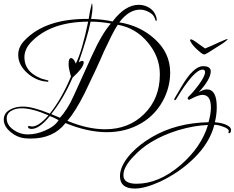

<svg xmlns="http://www.w3.org/2000/svg" viewBox="-20 -722 1364 1117"><path d="M160 84Q150 84 140.5 83.5Q131 83 121 82Q79 77 43 47Q2 14 2 -26Q2 -65 40 -85Q71 -102 113 -102Q170 -102 270 -61Q339 -148 393 -277Q379 -325 379 -348Q379 -384 393 -384Q409 -384 421 -352Q457 -423 493 -596Q273 -595 160 -476Q122 -435 122 -389Q122 -307 211 -269Q219 -265 230 -262Q241 -259 257 -255Q262 -253 262 -251Q262 -246 255 -246L253 -247Q192 -251 141 -295Q86 -343 86 -403Q86 -449 123 -487Q245 -615 496 -612Q502 -656 514 -702Q518 -701 518 -679Q518 -666 516 -649Q514 -632 510 -612Q577 -610 635 -597Q708 -694 787 -694Q821 -694 849 -676.5Q877 -659 888 -627Q890 -620 891 -614.5Q892 -609 892 -605Q892 -601 889 -601Q884 -601 881 -614Q875 -637 846 -652Q820 -666 795 -666Q730 -666 674 -592Q793 -573 877 -498Q970 -416 970 -300Q970 -226 938 -156Q892 -58 802.5 -5.5Q713 47 602 47Q490 47 361 -6Q291 84 160 84ZM329 -37Q347 -56 369 -90Q391 -124 413 -174L511 -390Q544 -463 573 -511.5Q602 -560 625 -585Q597 -590 567.5 -593Q538 -596 507 -596Q497 -547 479.5 -488.5Q462 -430 438 -360Q452 -368 459 -368Q467 -368 467 -358Q467 -330 402 -270Q376 -209 344.5 -155.5Q313 -102 278 -58ZM592 30Q730 30 820 -60Q910 -150 910 -289Q910 -393 839 -476Q769 -560 665 -578Q649 -554 629 -514.5Q609 -475 583 -419Q549 -338 472 -179Q418 -72 372 -19Q489 30 592 30ZM1305 -494Q1305 -492 1290 -480Q1275 -468 1261 -460Q1247 -452 1227 -438.5Q1207 -425 1190 -415Q1173 -405 1167 -405Q1162 -405 1149.5 -414.5Q1137 -424 1123.5 -437Q1110 -450 1101 -461Q1097 -466 1091.5 -475Q1086 -484 1086 -487Q1086 -496 1096 -492Q1106 -488 1121 -477L1153 -454Q1158 -450 1163.5 -447Q1169 -444 1173 -440Q1184 -445 1192 -448Q1200 -451 1207 -454L1257 -477Q1305 -499 1305 -494ZM764 375Q678 375 678 303Q678 241 743 170Q793 117 863 76Q1004 -7 1193 -11Q1207 -59 1207 -97Q1207 -170 1158 -170Q1140 -170 1110 -156Q1096 -149 1089 -145.5Q1082 -142 1082 -142Q1072 -142 1072 -151Q1072 -155 1077 -160Q1091 -173 1105.5 -190Q1120 -207 1135 -227Q1173 -279 1173 -302Q1173 -317 1159 -317Q1108 -317 1005 -145Q1001 -139 998 -139Q994 -139 994 -144Q994 -148 997 -152L1037 -220Q1106 -337 1161 -337Q1206 -337 1206 -307Q1206 -261 1136 -185Q1164 -202 1183 -202Q1241 -202 1241 -100Q1241 -75 1238 -53Q1235 -31 1230 -11Q1243 -10 1257 -7.5Q1271 -5 1286 0Q1324 14 1324 33Q1324 53 1312 53Q1309 53 1309 49Q1309 47 1310 44.5Q1311 42 1311 40Q1311 26 1275 14Q1248 4 1227 4Q1200 110 1106 201Q1024 281 913 334Q823 375 764 375ZM141 60Q191 60 241 38Q298 14 321 -23Q296 -37 270 -47Q209 28 164 28Q143 28 143 16Q143 11 149 11Q151 11 157 12.5Q163 14 166 14Q206 14 262 -51Q168 -92 106 -92Q72 -92 49 -79Q19 -64 19 -33Q19 7 61 35Q98 60 141 60ZM774 347Q904 347 1031 238Q1151 134 1190 5Q1110 8 1018 35Q925 64 859 105Q805 137 758 187Q698 248 698 297Q698 347 774 347Z"/></svg>

Font: Love Light
Style: Regular
Weight: 400
Designer: Robert E. Leuschke
Foundry: Robert E. Leuschke
Version: Version 1.010; ttfautohint (v1.8.3)